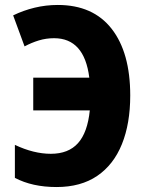

<svg xmlns="http://www.w3.org/2000/svg" viewBox="-20 -744 588 774"><path d="M208 10Q110 10 40 -27V-160Q116 -124 185 -124Q256 -124 294.5 -167Q333 -210 342 -299H114V-431H340Q320 -590 198 -590Q166 -590 136.5 -581Q107 -572 79 -557L33 -682Q74 -702 119.5 -713Q165 -724 213 -724Q355 -724 430 -628Q505 -532 505 -359Q505 -246 471.5 -163Q438 -80 372 -35Q306 10 208 10Z"/></svg>

Font: Noto Sans Condensed ExtraBold
Style: Regular
Weight: 800
Width: 3
Designer: Monotype Design Team
Foundry: Monotype Imaging Inc.
Version: Version 2.013; ttfautohint (v1.8.4.7-5d5b)